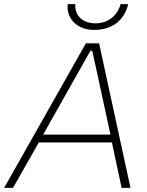

<svg xmlns="http://www.w3.org/2000/svg" viewBox="-53 -910 710 930"><path d="M-33 0H10L135 -220H489L536 0H579L427 -700H363ZM403 -765C490 -765 549 -811 568 -890H531C516 -834 470 -797 409 -797C347 -797 307 -836 312 -890H275C267 -819 322 -765 403 -765ZM156 -258 385 -664H394L482 -258Z"/></svg>

Font: Fixel Display ExtraLight
Style: Italic
Weight: 200
Italic angle: -10°
Designer: AlfaBravo + MacPaw
Foundry: Kyrylo Tkachov, Marchela Mozhyna, Serhii Makarenko, Maria Weinstein, Zakhar Kryvoshyya
Version: Version 1.210;Glyphs 3.2 (3217)